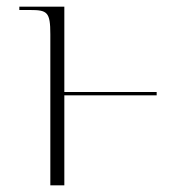

<svg xmlns="http://www.w3.org/2000/svg" viewBox="-20 -556 531 576"><path d="M131 -453V0H173V-270H450V-280H173V-536H38V-526H70C122 -526 131 -520 131 -453Z"/></svg>

Font: Noto Serif Display ExtraLight
Style: Regular
Weight: 200
Designer: Monotype Design Team
Foundry: Monotype Imaging Inc.
Version: Version 2.009